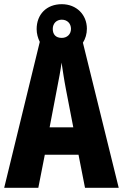

<svg xmlns="http://www.w3.org/2000/svg" viewBox="-20 -948 587 917"><path d="M386 -51H547L376 -744C388 -763 395 -786 395 -811C395 -877 346 -928 275 -928C202 -928 155 -879 155 -809C155 -787 161 -766 170 -748L0 -51H163L194 -209H355ZM275 -767C246 -767 232 -784 232 -810C232 -836 250 -854 275 -854C301 -854 319 -836 319 -810C319 -784 300 -767 275 -767ZM295 -521 330 -340H217L252 -523C260 -564 270 -615 274 -649C280 -611 285 -573 295 -521Z"/></svg>

Font: Noto Sans Tamil UI ExtraCondensed ExtraBold
Style: Regular
Weight: 800
Width: 2
Designer: Jelle Bosma - Monotype Design Team
Foundry: Monotype Imaging Inc.
Version: Version 2.004